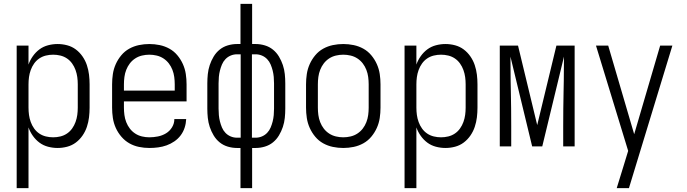

<svg xmlns="http://www.w3.org/2000/svg" viewBox="-20 -755 3540 990"><path d="M66 215V-520H127V-422Q135 -445 149.5 -465.5Q164 -486 183.5 -500.5Q203 -515 227.5 -521.5Q252 -528 277 -528Q302 -528 326.5 -521.5Q351 -515 371 -500Q391 -485 405.5 -464Q420 -443 428 -419Q436 -395 439 -370Q442 -345 442 -320V-200Q442 -175 439 -150Q436 -125 428 -101Q420 -77 405.5 -56Q391 -35 371 -20Q351 -5 326.5 1.5Q302 8 277 8Q252 8 227.5 1.5Q203 -5 183.5 -19.5Q164 -34 149.5 -54.5Q135 -75 127 -98V215ZM254 -47Q273 -47 291.5 -51.5Q310 -56 325.5 -66.5Q341 -77 352 -92.5Q363 -108 369.5 -126Q376 -144 378.5 -162.5Q381 -181 381 -200V-320Q381 -339 378.5 -357.5Q376 -376 369.5 -394Q363 -412 352 -427.5Q341 -443 325.5 -453.5Q310 -464 291.5 -468.5Q273 -473 254 -473Q235 -473 216.5 -468.5Q198 -464 182.5 -453.5Q167 -443 156 -427.5Q145 -412 138.5 -394Q132 -376 129.5 -357.5Q127 -339 127 -320V-200Q127 -181 129.5 -162.5Q132 -144 138.5 -126Q145 -108 156 -92.5Q167 -77 182.5 -66.5Q198 -56 216.5 -51.5Q235 -47 254 -47Z M750 8Q723 8 696.5 2.5Q670 -3 647 -16Q624 -29 606 -50Q588 -71 577 -95.5Q566 -120 562 -146.5Q558 -173 558 -200V-320Q558 -347 562 -373.5Q566 -400 577 -424.5Q588 -449 605.5 -470Q623 -491 646.5 -504Q670 -517 696.5 -522.5Q723 -528 750 -528Q777 -528 803.5 -522.5Q830 -517 853.5 -504Q877 -491 894.5 -470Q912 -449 923 -424.5Q934 -400 938 -373.5Q942 -347 942 -320V-232H619V-200Q619 -181 621.5 -162Q624 -143 631 -125Q638 -107 649.5 -92Q661 -77 677 -66.5Q693 -56 712 -51.5Q731 -47 750 -47Q772 -47 794.5 -51.5Q817 -56 836 -67.5Q855 -79 867 -98.5Q879 -118 879 -141H940Q939 -118 932 -96.5Q925 -75 911.5 -57Q898 -39 879 -26Q860 -13 839 -5.5Q818 2 795.5 5Q773 8 750 8ZM619 -288H881V-320Q881 -339 878.5 -358Q876 -377 869 -395Q862 -413 850.5 -428Q839 -443 823 -453.5Q807 -464 788 -468.5Q769 -473 750 -473Q731 -473 712 -468.5Q693 -464 677 -453.5Q661 -443 649.5 -428Q638 -413 631 -395Q624 -377 621.5 -358Q619 -339 619 -320Z M1220 215V8H1202Q1178 8 1154.5 1Q1131 -6 1112.5 -21Q1094 -36 1081.5 -57Q1069 -78 1061.5 -100.5Q1054 -123 1051.5 -147Q1049 -171 1049 -195V-325Q1049 -349 1051.5 -373Q1054 -397 1061.5 -419.5Q1069 -442 1081.5 -463Q1094 -484 1112.5 -499Q1131 -514 1154.5 -521Q1178 -528 1202 -528H1220V-735H1280V-528H1298Q1322 -528 1345.5 -521Q1369 -514 1387.5 -499Q1406 -484 1418.5 -463Q1431 -442 1438.5 -419.5Q1446 -397 1448.5 -373Q1451 -349 1451 -325V-195Q1451 -171 1448.5 -147Q1446 -123 1438.5 -100.5Q1431 -78 1418.5 -57Q1406 -36 1387.5 -21Q1369 -6 1345.5 1Q1322 8 1298 8H1280V215ZM1221 -45V-475H1202Q1185 -475 1169.5 -468.5Q1154 -462 1142.5 -450Q1131 -438 1124.5 -422.5Q1118 -407 1114 -391Q1110 -375 1108.5 -358.5Q1107 -342 1107 -325V-195Q1107 -178 1108.5 -161.5Q1110 -145 1114 -129Q1118 -113 1124.5 -97.5Q1131 -82 1142.5 -70Q1154 -58 1169.5 -51.5Q1185 -45 1202 -45ZM1279 -45H1298Q1315 -45 1330.5 -51.5Q1346 -58 1357.5 -70Q1369 -82 1375.5 -97.5Q1382 -113 1386 -129Q1390 -145 1391.5 -161.5Q1393 -178 1393 -195V-325Q1393 -342 1391.5 -358.5Q1390 -375 1386 -391Q1382 -407 1375.5 -422.5Q1369 -438 1357.5 -450Q1346 -462 1330.5 -468.5Q1315 -475 1298 -475H1279Z M1750 8Q1723 8 1696.5 2.5Q1670 -3 1646.5 -16Q1623 -29 1605.5 -50Q1588 -71 1577 -95.5Q1566 -120 1562 -146.5Q1558 -173 1558 -200V-320Q1558 -347 1562 -373.5Q1566 -400 1577 -424.5Q1588 -449 1605.5 -470Q1623 -491 1646.5 -504Q1670 -517 1696.5 -522.5Q1723 -528 1750 -528Q1777 -528 1803.5 -522.5Q1830 -517 1853.5 -504Q1877 -491 1894.5 -470Q1912 -449 1923 -424.5Q1934 -400 1938 -373.5Q1942 -347 1942 -320V-200Q1942 -173 1938 -146.5Q1934 -120 1923 -95.5Q1912 -71 1894.5 -50Q1877 -29 1853.5 -16Q1830 -3 1803.5 2.5Q1777 8 1750 8ZM1750 -47Q1769 -47 1788 -51.5Q1807 -56 1823 -66.5Q1839 -77 1850.5 -92Q1862 -107 1869 -125Q1876 -143 1878.5 -162Q1881 -181 1881 -200V-320Q1881 -339 1878.5 -358Q1876 -377 1869 -395Q1862 -413 1850.5 -428Q1839 -443 1823 -453.5Q1807 -464 1788 -468.5Q1769 -473 1750 -473Q1731 -473 1712 -468.5Q1693 -464 1677 -453.5Q1661 -443 1649.5 -428Q1638 -413 1631 -395Q1624 -377 1621.5 -358Q1619 -339 1619 -320V-200Q1619 -181 1621.5 -162Q1624 -143 1631 -125Q1638 -107 1649.5 -92Q1661 -77 1677 -66.5Q1693 -56 1712 -51.5Q1731 -47 1750 -47Z M2066 215V-520H2127V-422Q2135 -445 2149.5 -465.5Q2164 -486 2183.5 -500.5Q2203 -515 2227.5 -521.5Q2252 -528 2277 -528Q2302 -528 2326.5 -521.5Q2351 -515 2371 -500Q2391 -485 2405.5 -464Q2420 -443 2428 -419Q2436 -395 2439 -370Q2442 -345 2442 -320V-200Q2442 -175 2439 -150Q2436 -125 2428 -101Q2420 -77 2405.5 -56Q2391 -35 2371 -20Q2351 -5 2326.5 1.5Q2302 8 2277 8Q2252 8 2227.5 1.5Q2203 -5 2183.5 -19.5Q2164 -34 2149.5 -54.5Q2135 -75 2127 -98V215ZM2254 -47Q2273 -47 2291.5 -51.5Q2310 -56 2325.5 -66.5Q2341 -77 2352 -92.5Q2363 -108 2369.5 -126Q2376 -144 2378.5 -162.5Q2381 -181 2381 -200V-320Q2381 -339 2378.5 -357.5Q2376 -376 2369.5 -394Q2363 -412 2352 -427.5Q2341 -443 2325.5 -453.5Q2310 -464 2291.5 -468.5Q2273 -473 2254 -473Q2235 -473 2216.5 -468.5Q2198 -464 2182.5 -453.5Q2167 -443 2156 -427.5Q2145 -412 2138.5 -394Q2132 -376 2129.5 -357.5Q2127 -339 2127 -320V-200Q2127 -181 2129.5 -162.5Q2132 -144 2138.5 -126Q2145 -108 2156 -92.5Q2167 -77 2182.5 -66.5Q2198 -56 2216.5 -51.5Q2235 -47 2254 -47Z M2776 0H2724L2612 -463Q2612 -432 2612.5 -400.5Q2613 -369 2613 -338L2614 -286Q2615 -241 2615.5 -195.5Q2616 -150 2616 -104V0H2557V-520H2651L2750 -110L2849 -520H2943V0H2884V-104Q2884 -150 2884.5 -195.5Q2885 -241 2886 -286L2887 -338Q2887 -369 2887.5 -400.5Q2888 -432 2888 -463Z M3160 215Q3168 188 3176.5 161.5Q3185 135 3193 108L3219 23L3053 -520H3116L3250 -63L3384 -520H3447L3223 215Z"/></svg>

Font: Iosevka Fixed Light
Style: Regular
Weight: 300
Monospace: yes
Designer: Belleve Invis
Foundry: Belleve Invis
Version: Version 32.3.0